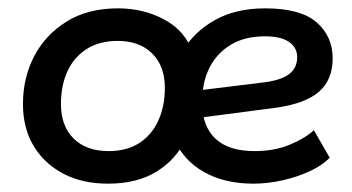

<svg xmlns="http://www.w3.org/2000/svg" viewBox="-20 -429 843 460"><path d="M239 11Q177 11 131.5 -13Q86 -37 60.5 -79.5Q35 -122 35 -180Q35 -242 61.5 -293.5Q88 -345 139 -377Q190 -409 263 -409Q324 -409 374 -382Q424 -355 441 -304L417 -306Q445 -353 495 -381Q545 -409 615 -409Q700 -409 738.5 -375.5Q777 -342 777 -289Q777 -238 744.5 -209.5Q712 -181 642 -171L428 -143V-209L607 -231Q652 -236 672 -251Q692 -266 692 -292Q692 -315 672.5 -328.5Q653 -342 615 -342Q566 -342 532.5 -321.5Q499 -301 482 -267Q465 -233 465 -193V-178Q465 -126 496.5 -96.5Q528 -67 590 -67Q637 -67 673.5 -82Q710 -97 732 -117L770 -51Q751 -32 721.5 -18.5Q692 -5 657 3Q622 11 587 11Q518 11 468.5 -17Q419 -45 398 -95H425Q401 -46 354.5 -17.5Q308 11 239 11ZM240 -67Q284 -67 314 -86.5Q344 -106 359.5 -140.5Q375 -175 375 -218Q375 -271 344.5 -301Q314 -331 262 -331Q218 -331 187.5 -311.5Q157 -292 141.5 -258Q126 -224 126 -180Q126 -127 156.5 -97Q187 -67 240 -67Z"/></svg>

Font: Rokkitt Medium
Style: Italic
Weight: 500
Italic angle: -9°
Designer: Vernon Adams
Foundry: Vernon Adams
Version: Version 3.103